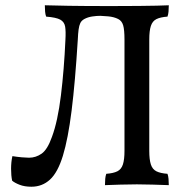

<svg xmlns="http://www.w3.org/2000/svg" viewBox="-20 -699 716 728"><path d="M99 9Q73 9 54 1.5Q35 -6 26 -14Q22 -33 22 -59Q22 -85 27 -107Q46 -104 63 -102.5Q80 -101 90 -101Q116 -101 138 -116.5Q160 -132 177 -180Q199 -239 211 -337Q223 -435 228 -547Q230 -580 227 -598Q224 -616 208.5 -624.5Q193 -633 155 -636Q152 -644 151 -655Q150 -666 150 -679Q182 -678 241 -677Q300 -676 400 -676Q466 -676 507 -676.5Q548 -677 574 -677.5Q600 -678 620 -679Q620 -666 619 -655Q618 -644 615 -636Q588 -634 573 -626.5Q558 -619 552 -600.5Q546 -582 546 -549V-127Q546 -94 552 -75.5Q558 -57 573 -49.5Q588 -42 615 -40Q618 -32 619 -21Q620 -10 620 3Q590 2 559 1Q528 0 499 0Q470 0 437 1Q404 2 378 3Q378 -10 379 -21Q380 -32 383 -40Q410 -42 425 -49.5Q440 -57 446 -75.5Q452 -94 452 -127V-549Q452 -586 447 -603Q442 -620 428 -627Q412 -635 390 -637Q368 -639 360 -639Q346 -639 329.5 -636.5Q313 -634 300 -627Q289 -621 284.5 -611.5Q280 -602 278 -587Q276 -572 275 -549Q265 -387 251.5 -279.5Q238 -172 218.5 -108.5Q199 -45 169.5 -18Q140 9 99 9Z"/></svg>

Font: Vollkorn
Style: Regular
Weight: 400
Designer: Friedrich Althausen
Foundry: Friedrich Althausen
Version: Version 4.104